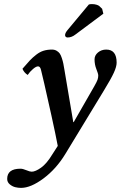

<svg xmlns="http://www.w3.org/2000/svg" viewBox="-20 -686 590 938"><path d="M294.9 -344.2 337.9 -89.8 339.8 -88.9 440.9 -265.1Q453.1 -286.6 456.5 -296.4Q460 -306.2 460 -316.9Q460 -325.7 450.9 -348.1Q441.9 -370.6 441.9 -396Q441.9 -415.5 458.7 -429.7Q475.6 -443.8 499 -443.8Q549.8 -443.8 549.8 -379.9Q549.8 -360.4 536.1 -330.6Q522.5 -300.8 487.8 -244.1L298.8 66.9Q254.4 139.6 192.4 185.8Q130.4 231.9 83 231.9Q68.8 231.9 54.7 228.5Q40.5 225.1 27.8 214.6Q15.1 204.1 15.1 188Q15.1 138.2 80.1 138.2Q91.3 138.2 108.6 145.5Q126 152.8 134.8 152.8Q152.8 152.8 180.7 133.1Q208.5 113.3 235.8 67.9L262.2 26.9Q251.5 -29.8 231.2 -121.8Q210.9 -213.9 196.3 -277.3L181.2 -340.8Q177.2 -361.8 166 -361.8Q156.2 -361.8 140.9 -348.6Q125.5 -335.4 115.2 -319.8Q96.7 -332 89.8 -350.1Q111.8 -376 125.7 -390.6Q139.6 -405.3 157.2 -418.9Q174.8 -432.6 193.1 -438.2Q211.4 -443.8 233.9 -443.8Q246.6 -443.8 256.3 -438.2Q266.1 -432.6 271.7 -424.8Q277.3 -417 282.2 -401.9Q287.1 -386.7 289.3 -375.7Q291.5 -364.7 294.9 -344.2ZM414.1 -664.1Q419.9 -666 429.2 -666Q441.4 -666 450.9 -663.1Q460.4 -660.2 464.4 -657Q468.3 -653.8 472.9 -648.9Q477.5 -644 479 -643.1L484.9 -619.1L348.1 -517.1Q330.1 -502.9 310.1 -502.9Q304.7 -502.9 301.3 -506.1Q297.9 -509.3 297.9 -514.2Q297.9 -524.4 309.1 -538.1Z"/></svg>

Font: Linux Libertine
Style: Bold Italic
Weight: 700
Italic angle: -11.5°
Designer: Philipp H. Poll
Foundry: Philipp H. Poll
Version: Version 4.0.5